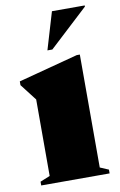

<svg xmlns="http://www.w3.org/2000/svg" viewBox="-84 -780 516 828"><g transform="rotate(-10 174.0 -366.0)"><path d="M290 -527V-32.5L327.5 -16.5V0H28V-16.5L71 -34V-369Q62 -380.5 50 -396.2Q38 -412 15 -441.5V-458L276.5 -527ZM155.5 -569 204 -732H347.5V-727L177 -569Z"/></g></svg>

Font: Newsreader Display ExtraBold
Style: Regular
Weight: 800
Designer: Hugues Gentile
Foundry: Production Type
Version: Version 1.001